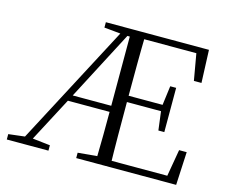

<svg xmlns="http://www.w3.org/2000/svg" viewBox="-102 -864 1181 1002"><g transform="rotate(15 489.0 -362.5)"><path d="M489 0Q491 -78 491.5 -153.5Q492 -229 492 -296V-725H569Q567 -643 566.5 -557.5Q566 -472 566 -378V-357Q566 -256 566.5 -169.5Q567 -83 569 0ZM11 0V-29L112 -41H130L236 -29V0ZM763 -250 749 -360V-381L763 -489H795V-250ZM875 -548 850 -691H529V-725H909L916 -548ZM529 0V-34H869L894 -179H935L926 0ZM352 -696V-725H529V-685H466ZM386 0V-29L519 -41H529V0ZM78 0 460 -725H500L275 -294L120 0ZM252 -278 255 -311H530V-278ZM529 -351V-385H768V-351Z"/></g></svg>

Font: Noto Serif JP ExtraLight Light
Style: Regular
Weight: 300
Version: Version 2.003-H1;hotconv 1.1.1;makeotfexe 2.6.0